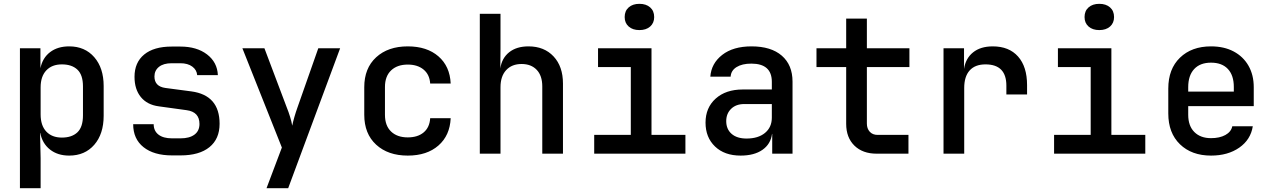

<svg xmlns="http://www.w3.org/2000/svg" viewBox="-20 -802 6640 1002"><path d="M84 180V-550H191V-446Q202 -500 241.5 -530Q281 -560 341 -560Q423 -560 472 -503.5Q521 -447 521 -353V-198Q521 -103 472 -46.5Q423 10 341 10Q281 10 241 -21.5Q201 -53 190 -108H189L192 23V180ZM303 -84Q355 -84 384 -111.5Q413 -139 413 -200V-351Q413 -411 384 -438.5Q355 -466 303 -466Q251 -466 221.5 -434.5Q192 -403 192 -346V-205Q192 -147 221.5 -115.5Q251 -84 303 -84Z M878 9Q783 9 729 -34Q675 -77 675 -154H782Q782 -119 807 -99.5Q832 -80 878 -80H922Q969 -80 995 -99.5Q1021 -119 1021 -155Q1021 -218 954 -227L809 -247Q748 -255 715 -295.5Q682 -336 682 -401Q682 -476 732.5 -517.5Q783 -559 876 -559H921Q1007 -559 1060.5 -518Q1114 -477 1117 -410H1009Q1007 -437 983.5 -454.5Q960 -472 921 -472H876Q833 -472 809.5 -453Q786 -434 786 -403Q786 -351 843 -343L979 -325Q1126 -305 1126 -156Q1126 -77 1073 -34Q1020 9 922 9Z M1371 180 1451 -32 1245 -550H1360L1477 -240Q1486 -218 1494 -192Q1502 -166 1505 -146Q1509 -166 1516.5 -192Q1524 -218 1532 -240L1641 -550H1755L1484 180Z M2108 10Q2005 10 1943 -47Q1881 -104 1881 -203V-347Q1881 -446 1943 -503Q2005 -560 2108 -560Q2208 -560 2268 -508Q2328 -456 2332 -366H2225Q2222 -413 2190.5 -439Q2159 -465 2108 -465Q2053 -465 2021 -434.5Q1989 -404 1989 -348V-203Q1989 -146 2021 -115.5Q2053 -85 2108 -85Q2160 -85 2191 -111Q2222 -137 2225 -185H2332Q2328 -95 2268 -42.5Q2208 10 2108 10Z M2484 0V-730H2592V-550L2591 -445Q2599 -499 2637.5 -529.5Q2676 -560 2738 -560Q2820 -560 2869 -507.5Q2918 -455 2918 -366V0H2810V-351Q2810 -407 2781 -437.5Q2752 -468 2702 -468Q2651 -468 2621.5 -436Q2592 -404 2592 -347V0Z M3081 0V-98H3272V-452H3101V-550H3380V-98H3557V0ZM3317 -645Q3282 -645 3261 -663.5Q3240 -682 3240 -713Q3240 -745 3261 -763.5Q3282 -782 3317 -782Q3352 -782 3373 -763.5Q3394 -745 3394 -713Q3394 -682 3373 -663.5Q3352 -645 3317 -645Z M3845 10Q3761 10 3711.5 -37.5Q3662 -85 3662 -162Q3662 -240 3715 -287.5Q3768 -335 3856 -335H4008V-375Q4008 -470 3901 -470Q3853 -470 3824 -452Q3795 -434 3793 -402H3687Q3692 -471 3749 -515.5Q3806 -560 3902 -560Q4004 -560 4060 -511.5Q4116 -463 4116 -376V0H4010V-103H4009Q4002 -50 3959 -20Q3916 10 3845 10ZM3876 -79Q3937 -79 3972.5 -108.5Q4008 -138 4008 -188V-259H3864Q3821 -259 3795.5 -234Q3770 -209 3770 -170Q3770 -128 3798 -103.5Q3826 -79 3876 -79Z M4555 0Q4482 0 4439 -42Q4396 -84 4396 -156V-452H4241V-550H4396V-705H4504V-550H4726V-452H4504V-157Q4504 -131 4519 -114.5Q4534 -98 4560 -98H4721V0Z M4904 0V-550H5011V-442Q5019 -497 5058 -528.5Q5097 -560 5161 -560Q5246 -560 5293 -507Q5340 -454 5340 -358V-309H5232V-355Q5232 -466 5123 -466Q5069 -466 5040.5 -434.5Q5012 -403 5012 -343V0Z M5481 0V-98H5672V-452H5501V-550H5780V-98H5957V0ZM5717 -645Q5682 -645 5661 -663.5Q5640 -682 5640 -713Q5640 -745 5661 -763.5Q5682 -782 5717 -782Q5752 -782 5773 -763.5Q5794 -745 5794 -713Q5794 -682 5773 -663.5Q5752 -645 5717 -645Z M6300 10Q6199 10 6138 -49Q6077 -108 6077 -210V-340Q6077 -442 6138 -501Q6199 -560 6300 -560Q6368 -560 6418 -533.5Q6468 -507 6495.5 -459Q6523 -411 6523 -347V-248H6181V-203Q6181 -145 6213 -113Q6245 -81 6300 -81Q6345 -81 6375 -97.5Q6405 -114 6411 -143H6518Q6507 -73 6447.5 -31.5Q6388 10 6300 10ZM6181 -347V-324H6419V-348Q6419 -409 6388 -442Q6357 -475 6300 -475Q6243 -475 6212 -441.5Q6181 -408 6181 -347Z"/></svg>

Font: JetBrains Mono NL SemiBold
Style: Regular
Weight: 600
Designer: Philipp Nurullin, Konstantin Bulenkov
Foundry: JetBrains
Version: Version 2.304; ttfautohint (v1.8.4.7-5d5b)